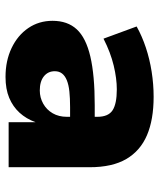

<svg xmlns="http://www.w3.org/2000/svg" viewBox="38 -590 563 678"><g transform="rotate(90 319.0 -250.5)"><path d="M251 11Q194 11 149 -10.5Q104 -32 78.5 -69.5Q53 -107 53 -155Q53 -208 83 -240.5Q113 -273 179 -288.5Q245 -304 351 -304H413V-217H358Q326 -217 302.5 -214.5Q279 -212 263 -205.5Q247 -199 239 -188.5Q231 -178 231 -163Q231 -139 249 -124.5Q267 -110 299 -110Q324 -110 345.5 -122Q367 -134 379.5 -155.5Q392 -177 392 -206V-313Q392 -352 369 -367Q346 -382 295 -382Q257 -382 211 -371Q165 -360 116 -335L73 -452Q107 -471 147.5 -484.5Q188 -498 232.5 -505Q277 -512 321 -512Q402 -512 457 -488.5Q512 -465 541 -415.5Q570 -366 570 -286V0H411V-95Q399 -62 377.5 -38.5Q356 -15 325 -2Q294 11 251 11Z"/></g></svg>

Font: Nunito Sans 9pt Black
Style: Regular
Weight: 900
Version: Version 3.101;gftools[0.9.27]